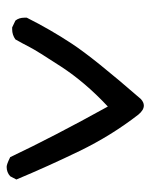

<svg xmlns="http://www.w3.org/2000/svg" viewBox="44 -510 463 592"><g transform="rotate(-90 276.0 -214.5)"><path d="M246 -3Q232 -3 218 -20Q153 -104 106 -201Q59 -298 18 -396L28 -415Q40 -426 57 -426Q65 -426 87 -415Q150 -282 243 -114Q317 -183 366 -258Q415 -333 426.5 -355.5Q438 -378 450 -399Q464 -409 481 -409H487L508 -399Q517 -388 517 -371V-364Q481 -292 436.5 -224.5Q392 -157 266 -12Q256 -3 246 -3Z"/></g></svg>

Font: Xiaolai SC
Style: Regular
Weight: 400
Designer: Nozomi Seto 瀬戸のぞみ
Version: Version 3.11;December 4, 2020;FontCreator 13.0.0.2613 64-bit